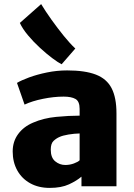

<svg xmlns="http://www.w3.org/2000/svg" viewBox="-20 -910 657 938"><path d="M223 8Q168 8 127.2 -14.8Q86.5 -37.5 64.2 -77.8Q42 -118 42 -170Q42 -219 68.8 -255.2Q95.5 -291.5 142 -311Q192.5 -333 254.5 -339Q316.5 -345 369 -345V-378Q369 -415 348.8 -426.5Q328.5 -438 291 -438Q243 -438 190 -427.2Q137 -416.5 100 -399L63 -505Q83.5 -517.5 122.2 -531.8Q161 -546 209.5 -556Q258 -566 308 -566Q395.5 -566 448.5 -545.5Q501.5 -525 525.2 -479Q549 -433 549 -356V0H378V-47Q355 -27 317.2 -9.5Q279.5 8 223 8ZM228 -179Q228 -139.5 249.8 -121.8Q271.5 -104 299 -104Q321 -104 341.2 -111.5Q361.5 -119 369 -127V-258Q343 -257.5 314.5 -252.8Q286 -248 271 -241Q255.5 -234.5 241.8 -221.8Q228 -209 228 -179ZM348 -673 281 -596Q264 -604.5 235.2 -626Q206.5 -647.5 174.8 -676.8Q143 -706 116.5 -737.8Q90 -769.5 77 -798L181 -890Q201.5 -856 231.2 -814.2Q261 -772.5 292 -734.2Q323 -696 348 -673Z"/></svg>

Font: Merriweather Sans Black
Style: Regular
Weight: 900
Designer: Eben Sorkin
Foundry: Eben Sorkin
Version: Version 1.008; ttfautohint (v1.7.19-72a1) -l 8 -r 50 -G 200 